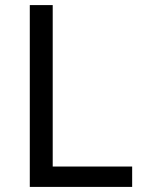

<svg xmlns="http://www.w3.org/2000/svg" viewBox="-20 -734 564 754"><path d="M97 0V-714H187V-80H499V0Z"/></svg>

Font: Noto Sans Balinese
Style: Regular
Weight: 400
Designer: Aditya Bayu, David Williams
Foundry: David Williams
Version: Version 2.003